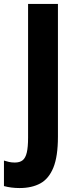

<svg xmlns="http://www.w3.org/2000/svg" viewBox="-78 -734 374 971"><path d="M21 217Q0 217 -20 214.5Q-40 212 -58 207V78Q-46 82 -32.5 85Q-19 88 -3 88Q22 88 36.5 76.5Q51 65 57.5 37.5Q64 10 64 -38V-714H215V-43Q215 57 192 113.5Q169 170 126 193.5Q83 217 21 217Z"/></svg>

Font: Noto Sans Khmer ExtraCondensed ExtraBold
Style: Regular
Weight: 800
Width: 2
Designer: Danh Hong and the Monotype Design Team
Foundry: Monotype Imaging Inc.
Version: Version 2.004